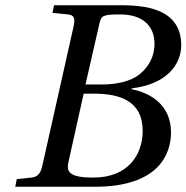

<svg xmlns="http://www.w3.org/2000/svg" viewBox="-20 -712 711 732"><path d="M38 0H342C584 0 632 -124 632 -207C632 -312 554 -358 481 -372L482 -375C615 -391 671 -465 671 -541C671 -593 650 -634 608 -659C564 -686 499 -693 427 -692H186L180 -663L239 -657C262 -655 268 -643 260 -609L142 -83C135 -50 124 -38 100 -35L44 -29ZM242 -99 299 -355H338C437 -355 524 -327 524 -213C524 -124 470 -35 336 -35C237 -35 233 -60 242 -99ZM306 -390 359 -622C366 -652 371 -657 438 -657C522 -657 569 -615 569 -545C569 -494 545 -455 510 -427C477 -402 425 -390 371 -390Z"/></svg>

Font: Heuristica
Style: Italic
Weight: 400
Italic angle: -13°
Version: Version 1.0.1